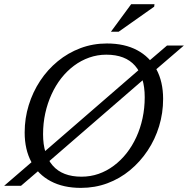

<svg xmlns="http://www.w3.org/2000/svg" viewBox="-33 -904 914 934"><path d="M861.5 -682.5 712.5 -554.5 680.5 -530.5 188 -104 167 -84 69 0H-13L138.5 -130.5L164.5 -150L658.5 -578L682 -599L779.5 -682.5ZM176.5 -251Q176.5 -152 223.8 -98.2Q271 -44.5 363.5 -44.5Q407 -44.5 446.5 -58.2Q486 -72 520.5 -97.8Q555 -123.5 582.8 -158.8Q610.5 -194 630.2 -237Q650 -280 660.5 -329.2Q671 -378.5 671 -431Q671 -530.5 624 -584.2Q577 -638 484 -638Q441 -638 401.2 -624Q361.5 -610 327.2 -584.5Q293 -559 265.2 -523.8Q237.5 -488.5 217.8 -445.2Q198 -402 187.2 -353Q176.5 -304 176.5 -251ZM760.5 -422.5Q760.5 -354 741 -290Q721.5 -226 685.2 -171.5Q649 -117 599.5 -76Q550 -35 489.5 -12.5Q429 10 360.5 10Q275 10 213.8 -22.5Q152.5 -55 119.8 -115.5Q87 -176 87 -259.5Q87 -328.5 106.8 -392.5Q126.5 -456.5 162.5 -511Q198.5 -565.5 248.2 -606.2Q298 -647 358.5 -669.8Q419 -692.5 487 -692.5Q573 -692.5 634 -660Q695 -627.5 727.8 -567Q760.5 -506.5 760.5 -422.5ZM506.5 -749.5 605 -883.5H718.5L717 -871.5L544 -749.5Z"/></svg>

Font: Newsreader
Style: Italic
Weight: 400
Italic angle: -17°
Designer: Hugues Gentile
Foundry: Production Type
Version: Version 1.003